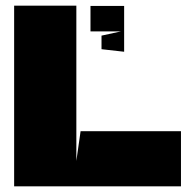

<svg xmlns="http://www.w3.org/2000/svg" viewBox="-20 -659 690 679"><path d="M265 -195H620V0H30V-639H250V-90L265 -195ZM339 -485V-533L408 -548H300V-638H419V-476Z"/></svg>

Font: Banana Brick
Style: Regular
Weight: 400
Designer: artmaker
Foundry: artmaker
Version: Version 4.000 2011 initial release